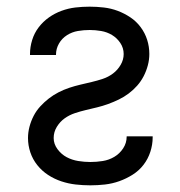

<svg xmlns="http://www.w3.org/2000/svg" viewBox="-20 -548 540 576"><path d="M251 8Q229 8 207 5.5Q185 3 164 -4Q143 -11 124.5 -23Q106 -35 92 -52.5Q78 -70 71 -91Q64 -112 64 -134Q64 -151 68.5 -168Q73 -185 81 -200.5Q89 -216 101 -229Q113 -242 126.5 -252.5Q140 -263 155.5 -271Q171 -279 187.5 -284.5Q204 -290 221 -294Q238 -298 255 -302Q272 -306 288.5 -311.5Q305 -317 319 -327.5Q333 -338 342 -353.5Q351 -369 351 -386Q351 -404 341 -419Q331 -434 316 -443Q301 -452 283.5 -455Q266 -458 249 -458Q231 -458 213.5 -455Q196 -452 181 -442.5Q166 -433 157 -417.5Q148 -402 148 -384V-383H70V-386Q70 -407 76.5 -428Q83 -449 96 -466Q109 -483 126.5 -495.5Q144 -508 164.5 -515.5Q185 -523 206 -525.5Q227 -528 249 -528Q270 -528 291.5 -525.5Q313 -523 333 -515.5Q353 -508 371 -496Q389 -484 402 -466.5Q415 -449 421.5 -428.5Q428 -408 428 -386Q428 -369 423.5 -352Q419 -335 411 -319.5Q403 -304 391.5 -291Q380 -278 366 -267.5Q352 -257 336.5 -249.5Q321 -242 304.5 -236Q288 -230 271.5 -226Q255 -222 238 -218Q221 -214 204.5 -208.5Q188 -203 174 -193Q160 -183 150.5 -167.5Q141 -152 141 -134Q141 -116 152.5 -100.5Q164 -85 180 -76.5Q196 -68 214.5 -65Q233 -62 251 -62Q270 -62 288.5 -65Q307 -68 323 -77.5Q339 -87 349.5 -103Q360 -119 360 -138V-139H438V-136Q438 -114 431 -92.5Q424 -71 410.5 -53.5Q397 -36 378 -24Q359 -12 338 -4.5Q317 3 295 5.5Q273 8 251 8Z"/></svg>

Font: Iosevka Algr
Style: Regular
Weight: 400
Monospace: yes
Designer: Belleve Invis
Foundry: Belleve Invis
Version: Version 26.0.2; ttfautohint (v1.8.3)